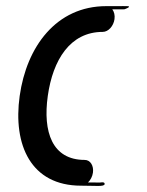

<svg xmlns="http://www.w3.org/2000/svg" viewBox="-20 -606 485 632"><path d="M269.7 -5.4C277.9 -13.3 284.1 -24.9 285.9 -37.6C289.1 -60.1 277.7 -79.6 258.8 -79.6C151.5 -79.6 120.7 -172.1 137.3 -290.3C153.9 -408.5 210.7 -501 318 -501C336.9 -501 353.8 -520.5 356.9 -543C358.7 -555.7 355.7 -567.3 349.7 -575.2C362.9 -575.2 379.1 -575.3 389.6 -575.4C389.6 -575.4 410.6 -582.7 403.3 -585.3C400.4 -586.3 383.6 -585.8 329.9 -585.8C164.8 -585.8 67.5 -451.8 44.8 -290.3C22.1 -128.8 81.7 5.2 246.9 5.2C294.9 5.2 323.1 9.3 324.4 0C325.6 -8.8 310.7 -5.2 309.5 -5.2C299 -5.3 282.8 -5.4 269.7 -5.4Z"/></svg>

Font: Hi.
Style: Bold
Weight: 400
Designer: Mew Too, Robert Jablonski
Foundry: Cannot Into Space Fonts
Version: Version 1.996